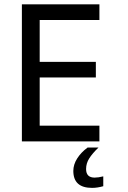

<svg xmlns="http://www.w3.org/2000/svg" viewBox="-20 -658 596 895"><path d="M443.4 1H82V-637.7H443.4V-564.9H165V-369.6H426.8V-296.9H165V-72.3H443.4ZM381.3 129.9Q381.3 169.9 420.9 169.9Q438.5 169.9 461.4 164.1V210Q434.1 217.8 409.2 217.8Q321.8 217.8 321.8 138.7Q321.8 108.9 339.8 80.6Q357.9 52.2 388.2 29.8H439Q410.2 57.6 395.8 80.6Q381.3 103.5 381.3 129.9Z"/></svg>

Font: XL-Viking
Style: Regular
Weight: 400
Foundry: Ascender Corporation
Version: Version 1.10 March 23, 2015